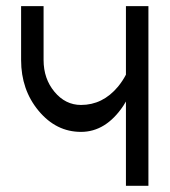

<svg xmlns="http://www.w3.org/2000/svg" viewBox="-20 -557 553 626"><path d="M48.8 -361.3V-537.1H122.1V-361.3Q122.1 -300.3 157.7 -257.6Q193.4 -214.8 244.1 -214.8Q314.9 -214.8 364.7 -274.4Q379.9 -293 390.6 -313.5V-537.1H463.9V48.8H390.6V-226.1Q386.7 -219.7 382.3 -212.4Q325.2 -127 244.1 -127Q163.1 -127 106 -195.6Q48.8 -264.2 48.8 -361.3Z"/></svg>

Font: Gap Sans
Style: Bold
Weight: 400
Designer: Alexandre Liziard and Etienne Ozeray
Foundry: Interstices.io
Version: Version 1.610